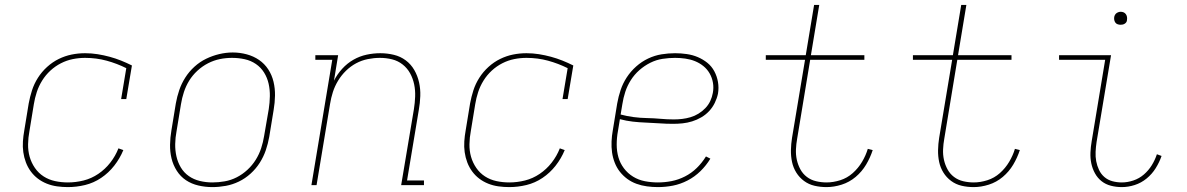

<svg xmlns="http://www.w3.org/2000/svg" viewBox="-20 -755 4840 783"><path d="M257 8Q235 8 213 5Q191 2 171 -6Q151 -14 134.5 -26.5Q118 -39 105.5 -56Q93 -73 85.5 -93Q78 -113 75 -134.5Q72 -156 73.5 -178.5Q75 -201 79 -223L97 -333Q102 -360 110.5 -386.5Q119 -413 134.5 -437.5Q150 -462 172 -482Q194 -502 219.5 -514.5Q245 -527 272 -532.5Q299 -538 327 -538Q353 -538 378 -534Q403 -530 427 -523.5Q451 -517 473.5 -508Q496 -499 518 -488L495 -351H474L495 -477Q457 -496 415 -507.5Q373 -519 327 -519Q302 -519 277 -514Q252 -509 228.5 -497Q205 -485 185.5 -467Q166 -449 152 -426.5Q138 -404 130 -379.5Q122 -355 118 -330L100 -220Q95 -194 94.5 -167Q94 -140 101 -115.5Q108 -91 122.5 -70Q137 -49 158 -35.5Q179 -22 204.5 -16.5Q230 -11 257 -11Q289 -11 321 -19Q353 -27 381 -46Q409 -65 430 -92Q451 -119 463 -150L483 -143Q469 -109 446 -79.5Q423 -50 392.5 -29.5Q362 -9 327 -0.5Q292 8 257 8Z M846 8Q817 8 789 1.5Q761 -5 738.5 -20Q716 -35 701 -58.5Q686 -82 679.5 -109Q673 -136 673.5 -165Q674 -194 679 -223L697 -333Q702 -361 711 -387.5Q720 -414 735.5 -438.5Q751 -463 773 -483Q795 -503 821 -515.5Q847 -528 874.5 -534.5Q902 -541 929 -541Q958 -541 986 -533.5Q1014 -526 1036.5 -510.5Q1059 -495 1074 -472Q1089 -449 1095.5 -421.5Q1102 -394 1101.5 -365Q1101 -336 1096 -307L1078 -197Q1073 -169 1064 -142.5Q1055 -116 1039.5 -91.5Q1024 -67 1002 -47Q980 -27 954 -14.5Q928 -2 900.5 3Q873 8 846 8ZM846 -11Q871 -11 896.5 -15.5Q922 -20 945.5 -32Q969 -44 989 -62.5Q1009 -81 1023 -103.5Q1037 -126 1045 -150.5Q1053 -175 1057 -200L1076 -310Q1080 -336 1080.5 -362.5Q1081 -389 1075.5 -413.5Q1070 -438 1057 -459Q1044 -480 1023.5 -494Q1003 -508 978 -513.5Q953 -519 926 -519Q901 -519 876.5 -514Q852 -509 828.5 -497Q805 -485 785 -466.5Q765 -448 751.5 -426Q738 -404 730 -379.5Q722 -355 718 -330L700 -220Q695 -194 694.5 -168Q694 -142 699.5 -117.5Q705 -93 717.5 -72Q730 -51 750 -37Q770 -23 795 -17Q820 -11 846 -11Z M1250 0 1335 -511H1266V-530H1359L1342 -426Q1355 -452 1375.5 -474.5Q1396 -497 1421.5 -511.5Q1447 -526 1475 -532Q1503 -538 1531 -538Q1559 -538 1586 -531.5Q1613 -525 1634.5 -509Q1656 -493 1669.5 -469.5Q1683 -446 1689 -419Q1695 -392 1694 -363.5Q1693 -335 1688 -307L1640 -19H1709V0H1616L1668 -310Q1672 -335 1673 -361Q1674 -387 1669 -411Q1664 -435 1652.5 -456Q1641 -477 1622 -492Q1603 -507 1579 -513Q1555 -519 1529 -519Q1505 -519 1480 -514Q1455 -509 1432.5 -497Q1410 -485 1391 -466.5Q1372 -448 1358.5 -425.5Q1345 -403 1337.5 -379.5Q1330 -356 1326 -331L1271 0Z M2057 8Q2035 8 2013 5Q1991 2 1971 -6Q1951 -14 1934.5 -26.5Q1918 -39 1905.5 -56Q1893 -73 1885.5 -93Q1878 -113 1875 -134.5Q1872 -156 1873.5 -178.5Q1875 -201 1879 -223L1897 -333Q1902 -360 1910.5 -386.5Q1919 -413 1934.5 -437.5Q1950 -462 1972 -482Q1994 -502 2019.5 -514.5Q2045 -527 2072 -532.5Q2099 -538 2127 -538Q2153 -538 2178 -534Q2203 -530 2227 -523.5Q2251 -517 2273.5 -508Q2296 -499 2318 -488L2295 -351H2274L2295 -477Q2257 -496 2215 -507.5Q2173 -519 2127 -519Q2102 -519 2077 -514Q2052 -509 2028.5 -497Q2005 -485 1985.5 -467Q1966 -449 1952 -426.5Q1938 -404 1930 -379.5Q1922 -355 1918 -330L1900 -220Q1895 -194 1894.5 -167Q1894 -140 1901 -115.5Q1908 -91 1922.5 -70Q1937 -49 1958 -35.5Q1979 -22 2004.5 -16.5Q2030 -11 2057 -11Q2089 -11 2121 -19Q2153 -27 2181 -46Q2209 -65 2230 -92Q2251 -119 2263 -150L2283 -143Q2269 -109 2246 -79.5Q2223 -50 2192.5 -29.5Q2162 -9 2127 -0.5Q2092 8 2057 8Z M2663 8Q2641 8 2618.5 5Q2596 2 2575.5 -5.5Q2555 -13 2538 -25.5Q2521 -38 2508 -54.5Q2495 -71 2487 -91.5Q2479 -112 2476 -133.5Q2473 -155 2474 -178Q2475 -201 2479 -223L2497 -333Q2502 -361 2511 -388Q2520 -415 2536 -439.5Q2552 -464 2574.5 -484Q2597 -504 2623.5 -516.5Q2650 -529 2678 -533.5Q2706 -538 2733 -538Q2757 -538 2781 -534.5Q2805 -531 2826 -522Q2847 -513 2864.5 -499Q2882 -485 2893 -464.5Q2904 -444 2908 -420.5Q2912 -397 2908 -373Q2904 -354 2895 -335.5Q2886 -317 2872 -302Q2858 -287 2840 -276.5Q2822 -266 2802.5 -260Q2783 -254 2763.5 -252Q2744 -250 2725 -250Q2697 -250 2669.5 -252Q2642 -254 2614.5 -255Q2587 -256 2560.5 -259Q2534 -262 2508 -269L2500 -220Q2495 -193 2495 -165.5Q2495 -138 2502 -113.5Q2509 -89 2524.5 -68.5Q2540 -48 2562 -34.5Q2584 -21 2610 -16Q2636 -11 2663 -11Q2691 -11 2719 -16.5Q2747 -22 2773.5 -35.5Q2800 -49 2821.5 -70Q2843 -91 2859 -117L2877 -108Q2860 -80 2836.5 -57Q2813 -34 2784 -19Q2755 -4 2724.5 2Q2694 8 2663 8ZM2728 -268Q2745 -268 2762 -270Q2779 -272 2796 -277Q2813 -282 2828.5 -291.5Q2844 -301 2856.5 -314Q2869 -327 2876.5 -343Q2884 -359 2887 -376Q2891 -397 2887.5 -417.5Q2884 -438 2874 -455.5Q2864 -473 2848.5 -485.5Q2833 -498 2814.5 -505.5Q2796 -513 2775 -516Q2754 -519 2733 -519Q2708 -519 2682 -515Q2656 -511 2632 -499Q2608 -487 2587.5 -469Q2567 -451 2552.5 -428Q2538 -405 2530 -380.5Q2522 -356 2518 -330L2511 -288Q2537 -281 2564 -277.5Q2591 -274 2618.5 -273.5Q2646 -273 2673.5 -270.5Q2701 -268 2728 -268Z M3351 8Q3325 8 3301.5 2.5Q3278 -3 3259 -17Q3240 -31 3227.5 -51Q3215 -71 3210 -94.5Q3205 -118 3205.5 -143Q3206 -168 3210 -193L3263 -511H3103V-530H3266L3300 -735H3321L3287 -530H3505V-511H3284L3231 -190Q3227 -168 3226 -146Q3225 -124 3229.5 -103.5Q3234 -83 3244 -64.5Q3254 -46 3270.5 -33.5Q3287 -21 3308 -16Q3329 -11 3351 -11Q3378 -11 3406.5 -20Q3435 -29 3457.5 -49Q3480 -69 3495.5 -95Q3511 -121 3519 -148L3539 -143Q3529 -112 3512 -83.5Q3495 -55 3469.5 -33.5Q3444 -12 3412.5 -2Q3381 8 3351 8Z M3951 8Q3925 8 3901.5 2.5Q3878 -3 3859 -17Q3840 -31 3827.5 -51Q3815 -71 3810 -94.5Q3805 -118 3805.5 -143Q3806 -168 3810 -193L3863 -511H3703V-530H3866L3900 -735H3921L3887 -530H4105V-511H3884L3831 -190Q3827 -168 3826 -146Q3825 -124 3829.5 -103.5Q3834 -83 3844 -64.5Q3854 -46 3870.5 -33.5Q3887 -21 3908 -16Q3929 -11 3951 -11Q3978 -11 4006.5 -20Q4035 -29 4057.5 -49Q4080 -69 4095.5 -95Q4111 -121 4119 -148L4139 -143Q4129 -112 4112 -83.5Q4095 -55 4069.5 -33.5Q4044 -12 4012.5 -2Q3981 8 3951 8Z M4555 8Q4532 8 4510.5 2.5Q4489 -3 4472.5 -16Q4456 -29 4445.5 -48Q4435 -67 4430.5 -88.5Q4426 -110 4427 -133Q4428 -156 4432 -179L4487 -511H4299V-530H4511L4452 -176Q4449 -156 4448 -136Q4447 -116 4450.5 -97.5Q4454 -79 4462 -62Q4470 -45 4484 -33Q4498 -21 4516.5 -16Q4535 -11 4555 -11Q4578 -11 4602 -19Q4626 -27 4645 -43.5Q4664 -60 4677 -81Q4690 -102 4698 -126L4717 -119Q4708 -93 4693 -69Q4678 -45 4656 -27Q4634 -9 4607.5 -0.5Q4581 8 4555 8ZM4550 -654Q4544 -654 4538 -656Q4532 -658 4528.5 -663Q4525 -668 4524 -674Q4523 -680 4524 -686Q4525 -691 4527.5 -695Q4530 -699 4533.5 -701.5Q4537 -704 4541.5 -705.5Q4546 -707 4550 -707Q4557 -707 4562.5 -704.5Q4568 -702 4571.5 -697Q4575 -692 4576 -686Q4577 -680 4576 -674Q4576 -669 4573.5 -665Q4571 -661 4567 -658.5Q4563 -656 4559 -655Q4555 -654 4550 -654Z"/></svg>

Font: Iosevka Curly Slab ThEx
Style: Italic
Weight: 100
Width: 7
Italic angle: -9°
Monospace: yes
Designer: Belleve Invis
Foundry: Belleve Invis
Version: Version 11.1.0; ttfautohint (v1.8.3)